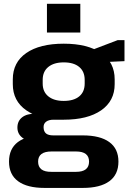

<svg xmlns="http://www.w3.org/2000/svg" viewBox="-20 -774 667 984"><path d="M306.6 -160.5Q183.9 -160.5 114.7 -208.6Q45.6 -256.7 45.6 -342.8V-367.3Q45.6 -454.4 114.7 -502.3Q183.9 -550.1 306.6 -550.1Q429.3 -550.1 498.5 -502.3Q567.7 -454.4 567.7 -367.3V-342.8Q567.7 -256.7 498.5 -208.6Q429.3 -160.5 306.6 -160.5ZM208.5 189.1Q119.7 189.1 73 155Q26.2 120.9 26.2 54.2Q26.2 -11.4 71.4 -45.8Q116.6 -80.1 208 -80.1H404.2Q493.1 -80.1 540 -46Q587 -12 587 54.2Q587 120.9 540 155Q493.1 189.1 404.2 189.1ZM369.7 106.7Q436.4 106.7 436.4 54.2Q436.4 2.3 369.7 2.3H244Q175.3 2.3 175.3 54.2Q175.3 107.7 244 106.7ZM163.4 -48.9Q119.8 -48.9 94.5 -68.4Q69.2 -87.9 69.2 -120.3Q69.2 -153.8 93.5 -172.8Q117.8 -191.8 163.9 -191.8H306.6V-160.5H254.2Q229.8 -160.5 216.1 -150.1Q202.4 -139.7 203.4 -120.3Q204 -100 215.9 -90Q227.8 -80.1 253.2 -80.1H306.6V-48.9ZM306.6 -256.8Q358 -256.8 386 -280Q414 -303.3 414 -345.8V-364.8Q414 -407.3 386 -430.8Q358 -454.3 306.6 -454.3Q256.2 -454.3 227.5 -430.8Q198.8 -407.3 198.8 -364.8V-345.8Q198.8 -303.7 227.5 -280.3Q256.2 -256.8 306.6 -256.8ZM425.3 -508.2 583 -568.3H618V-460.6L425.3 -451.7ZM391.6 -754.4V-607.4H220.6V-754.4Z"/></svg>

Font: Pathway Extreme 8pt Thin
Style: Regular
Weight: 100
Designer: Eduardo Rodriguez Tunni
Foundry: Eduardo Rodriguez Tunni
Version: Version 1.000